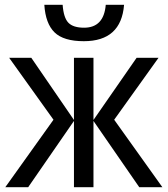

<svg xmlns="http://www.w3.org/2000/svg" viewBox="-20 -777 698 797"><path d="M419 -757Q411 -662 329 -662Q284 -662 264 -682.5Q244 -703 240 -757H164Q169 -679 206.5 -642.5Q244 -606 328 -606Q483 -606 495 -757ZM547 -537 368 -279V-537H287V-279L110 -537H18L202 -280L2 0H97L287 -275V0H368V-275L558 0H654L454 -280L638 -537Z"/></svg>

Font: Noto Sans UI SemiCondensed
Style: Regular
Weight: 400
Width: 4
Designer: Monotype Design Team
Foundry: Monotype Imaging Inc.
Version: 1.001